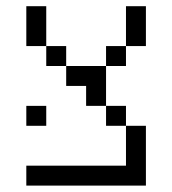

<svg xmlns="http://www.w3.org/2000/svg" viewBox="-20 -582 540 602"><path d="M125 -187.5V-250H62.5V-187.5ZM375 -62.5H62.5V0H437.5V-187.5H375Q375 -187.5 375 -62.5ZM375 -187.5V-250H312.5V-187.5ZM312.5 -250Q312.5 -250 312.5 -375H187.5V-312.5H250V-250ZM187.5 -375V-437.5H125V-375ZM312.5 -375H375V-437.5H312.5ZM125 -437.5Q125 -437.5 125 -562.5H62.5Q62.5 -562.5 62.5 -437.5ZM375 -437.5H437.5Q437.5 -437.5 437.5 -562.5H375Q375 -562.5 375 -437.5Z"/></svg>

Font: CalcUnifontExMono
Style: Regular
Weight: 500
Version: Version 15.0.06